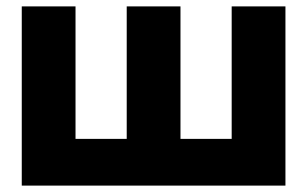

<svg xmlns="http://www.w3.org/2000/svg" viewBox="-20 -580 960 600"><path d="M544 -560V-146H704V-560H872V0H48V-560H216V-146H376V-560Z"/></svg>

Font: Tektur
Style: Bold
Weight: 700
Designer: Adam Jagosz
Foundry: Adam Jagosz
Version: Version 1.005;gftools[0.9.30]